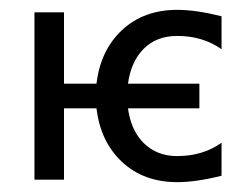

<svg xmlns="http://www.w3.org/2000/svg" viewBox="-20 -365 500 390"><path d="M430 -8Q378 5 340 5Q272 5 228 -36Q184 -77 176 -145H110V0H50V-340H110V-195H176Q184 -263 228 -304Q272 -345 340 -345Q378 -345 430 -332V-265Q392 -292 340 -292Q298 -292 272 -266Q246 -240 240 -195H385V-145H240Q244 -115 257 -93.5Q270 -72 291 -60Q312 -48 340 -48Q392 -48 430 -75Z"/></svg>

Font: Glametrix
Style: Regular
Weight: 500
Designer: gluk
Foundry: gluk
Version: Version 0.40